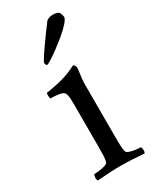

<svg xmlns="http://www.w3.org/2000/svg" viewBox="-170 -689 603 742"><g transform="rotate(-30 131.5 -318.0)"><path d="M203 -639Q229 -639 233.5 -626.5Q238 -614 238 -610Q238 -601 224 -585Q210 -569 189 -551.5Q168 -534 146.5 -518Q125 -502 109 -492Q93 -482 90 -482Q85 -482 83.5 -486.5Q82 -491 82 -495Q82 -497 92 -513Q102 -529 117.5 -551Q133 -573 148.5 -594.5Q164 -616 176 -631Q177 -632 185 -635.5Q193 -639 203 -639ZM177 -113Q177 -91 177.5 -72Q178 -53 182 -41Q184 -36 196.5 -32Q209 -28 223 -26.5Q237 -25 243 -25Q246 -21 246.5 -11Q247 -1 243 3Q213 1 190.5 -0.5Q168 -2 139 -2Q111 -2 88 -0.5Q65 1 35 3Q31 -1 31.5 -11Q32 -21 35 -25Q41 -25 55.5 -26.5Q70 -28 83 -32Q96 -36 97 -41Q101 -53 101.5 -72Q102 -91 102 -113V-295Q102 -305 101.5 -321Q101 -337 97 -346Q94 -355 80 -358.5Q66 -362 52 -362.5Q38 -363 34 -363Q33 -365 32 -375Q31 -385 34 -389Q72 -394 108 -404Q144 -414 173 -430Q177 -430 180.5 -424Q184 -418 184 -414Q184 -411 182 -397Q180 -383 178.5 -369Q177 -355 177 -350Z"/></g></svg>

Font: Amiri
Style: Regular
Weight: 400
Designer: Khaled Hosny
Version: Version 0.114